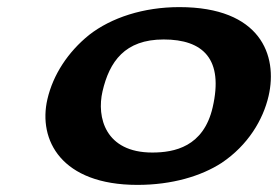

<svg xmlns="http://www.w3.org/2000/svg" viewBox="-20 -510 782 540"><path d="M366.5 10C463.7 10 545.8 -14.6 603.5 -52C677.5 -101.7 720 -173.1 735.4 -240C761.8 -354.5 712.8 -490 484.3 -490C383.7 -490 292.9 -460.4 230.7 -411.8C171.1 -363.7 129.3 -300 113.3 -230.9C86.8 -116.2 152.3 10 366.5 10ZM578.1 -208C552.5 -97 470.2 -81 408.3 -81C275.9 -81 251.5 -180.1 268.3 -253C287.7 -336.8 331.1 -399 440.2 -399C551.5 -399 609.4 -343.8 578.1 -208Z"/></svg>

Font: Linux Libertine Mono O 
Style: Mono Bold Oblique
Weight: 400
Italic angle: -13°
Designer: Philipp H. Poll
Foundry: Philipp H. Poll
Version: Version 5.1.7